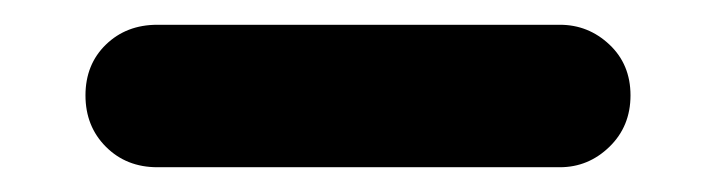

<svg xmlns="http://www.w3.org/2000/svg" viewBox="-20 -77 579 155"><path d="M107 58Q82 58 65.5 41.5Q49 25 49 0Q49 -25 65.5 -41Q82 -57 107 -57H432Q455 -57 472 -41Q489 -25 489 0Q489 25 472 41.5Q455 58 432 58Z"/></svg>

Font: VDS
Style: Bold
Weight: 700
Designer: artmaker
Foundry: artmaker
Version: Version 1.000 2009 initial release